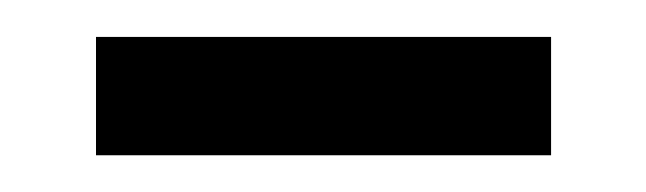

<svg xmlns="http://www.w3.org/2000/svg" viewBox="-20 -20 350 104"><path d="M278.5 0H32V64.1H278.5Z"/></svg>

Font: Gidugu
Style: Regular
Weight: 400
Designer: Purushoth Kumar Guthula
Foundry: Silicon Andhra, USA.
Version: Version 1.0.5; ttfautohint (v1.2.25-373a) -l 7 -r 28 -G 50 -